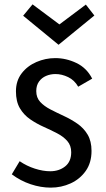

<svg xmlns="http://www.w3.org/2000/svg" viewBox="-20 -847 484 879"><path d="M212 12Q167 12 120.5 -3.5Q74 -19 34 -49L70 -109Q102 -87 139.5 -75Q177 -63 210 -63Q250 -63 278 -85Q306 -107 306 -150Q306 -181 288 -201.5Q270 -222 241 -237Q212 -252 179.5 -266.5Q147 -281 118 -301Q89 -321 71 -351.5Q53 -382 53 -429Q53 -477 79 -511Q105 -545 146.5 -563Q188 -581 233 -581Q283 -581 330 -558.5Q377 -536 402 -487L338 -450Q321 -480 292 -494Q263 -508 234 -508Q211 -508 191 -499.5Q171 -491 158.5 -473.5Q146 -456 146 -430Q146 -400 164 -380.5Q182 -361 211 -346Q240 -331 272.5 -316Q305 -301 334 -281Q363 -261 381 -231Q399 -201 399 -156Q399 -102 372.5 -64.5Q346 -27 303.5 -7.5Q261 12 212 12ZM86 -775 129 -827 259 -730H245L373 -826L412 -776L248 -642Z"/></svg>

Font: Yaldevi Medium
Style: Regular
Weight: 500
Designer: Sol Matas, Rajitha Manaperi, Kosala Senevirathne
Foundry: Mooniak
Version: Version 1.100